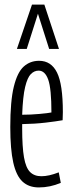

<svg xmlns="http://www.w3.org/2000/svg" viewBox="-20 -810 316 840"><path d="M150 10Q106 10 78.5 -15.5Q51 -41 38 -99Q25 -157 25 -254Q25 -368 40.5 -431Q56 -494 84 -519Q112 -544 151 -544Q204 -544 229.5 -492.5Q255 -441 255 -320Q255 -314 254.5 -301.5Q254 -289 254 -284Q226 -279 179.5 -273.5Q133 -268 77 -267V-248Q77 -167 85 -121.5Q93 -76 111.5 -57.5Q130 -39 161 -39Q194 -39 237 -56L246 -10Q199 10 150 10ZM77 -308Q114 -308 152.5 -311.5Q191 -315 205 -318Q205 -422 191 -461.5Q177 -501 149 -501Q130 -501 115 -486Q100 -471 90 -429.5Q80 -388 77 -308ZM54 -596 120 -790H174L238 -596H195L146 -750L97 -596Z"/></svg>

Font: Georama ExtraCondensed Light
Style: Regular
Weight: 300
Width: 2
Designer: Jean-Baptiste Levee
Foundry: Production Type
Version: Version 1.000